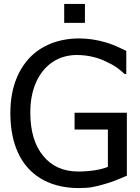

<svg xmlns="http://www.w3.org/2000/svg" viewBox="-20 -934 707 968"><path d="M408.2 -914.1H303.7V-818.8H408.2ZM377.9 14.2C403.8 14.2 425.8 12.7 444.8 9.3C463.9 5.9 486.3 0.5 512.2 -7.3C540 -15.1 576.2 -28.8 619.6 -48.3V-365.7H356V-280.8H523.9V-92.8C488.3 -77.6 430.7 -69.3 374 -69.3C300.3 -69.3 240.7 -95.7 199.2 -146.5C154.8 -198.7 132.8 -272.5 132.8 -367.2C132.8 -424.8 142.6 -475.6 162.1 -519.5C201.2 -606.9 274.9 -656.7 367.2 -656.7C423.3 -656.7 475.1 -643.6 516.6 -622.6C537.6 -612.8 554.7 -603.5 567.4 -594.7C580.1 -585.4 593.8 -574.2 608.4 -561H616.7V-677.7C601.1 -685.1 583.5 -693.4 564.5 -701.7C545.4 -710 528.3 -715.8 513.7 -720.2C468.8 -733.4 423.8 -740.2 378.9 -740.2C275.9 -740.2 186.5 -704.6 127.4 -640.6C65.4 -573.7 32.2 -480 32.2 -364.3C32.2 -241.7 64.9 -145.5 127 -80.6C187.5 -17.6 273.9 14.2 377.9 14.2Z"/></svg>

Font: SG Kara Light
Style: Regular
Weight: 400
Designer: Damoon Khanjanzadeh
Version: Version 1.000